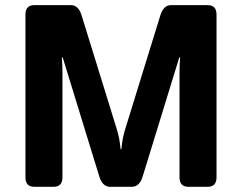

<svg xmlns="http://www.w3.org/2000/svg" viewBox="-20 -720 933 740"><path d="M112.3 0Q78.1 0 78.1 -36.6V-663.6Q78.1 -700.2 112.3 -700.2H253.9Q282.2 -700.2 294.4 -661.1L426.8 -232.9Q435.5 -205.1 439 -187.3Q442.4 -169.4 444.8 -145H447.8Q450.2 -169.4 453.6 -187.3Q457 -205.1 465.8 -232.9L598.1 -661.1Q610.4 -700.2 638.7 -700.2H780.3Q814.5 -700.2 814.5 -663.6V-36.6Q814.5 0 780.3 0H706.1Q671.9 0 671.9 -36.6V-439.9Q671.9 -469.2 674.3 -498.5H670.9L529.8 -39.6Q517.6 0 487.8 0H404.8Q375 0 362.8 -39.6L221.7 -498.5H218.3Q220.7 -469.2 220.7 -439.9V-36.6Q220.7 0 186.5 0Z"/></svg>

Font: Istok
Style: Bold
Weight: 700
Designer: Andrey V. Panov
Foundry: Andrey V. Panov
Version: Version 1.0.1